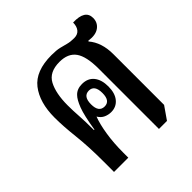

<svg xmlns="http://www.w3.org/2000/svg" viewBox="-164 -716 846 846"><g transform="rotate(-45 258.5 -293.5)"><path d="M352 6V-369Q352 -446 328 -479.5Q304 -513 251 -513Q187 -513 164 -469.5Q141 -426 141 -352Q141 -319 143.5 -283.5Q146 -248 146 -193H149Q161 -269 174.5 -304.5Q188 -340 203 -355Q221 -374 252 -374Q288 -374 307.5 -350Q327 -326 327 -284Q327 -242 307.5 -218.5Q288 -195 256 -195Q239 -195 223 -202Q207 -209 196 -227Q183 -193 175 -142Q167 -91 167 -32V0H78V-67Q78 -159 70 -230Q62 -301 62 -354Q62 -449 105 -504Q148 -559 247 -559Q278 -559 296.5 -554.5Q315 -550 331.5 -545.5Q348 -541 371 -541Q393 -541 404.5 -555Q416 -569 416 -593Q493 -596 493 -545Q493 -516 470.5 -499.5Q448 -483 407 -489L405 -486Q443 -442 443 -369V-53L402 6ZM253 -233Q288 -233 288 -282Q288 -332 253 -332Q217 -332 217 -282Q217 -233 253 -233Z"/></g></svg>

Font: Noto Serif Thai ExtraCondensed Medium
Style: Regular
Weight: 500
Width: 2
Designer: Monotype Design Team
Foundry: Monotype Imaging Inc.
Version: Version 2.002; ttfautohint (v1.8.4.7-5d5b)